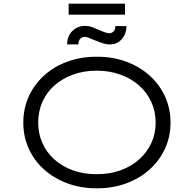

<svg xmlns="http://www.w3.org/2000/svg" viewBox="-20 -1016 1055 1046"><path d="M507 10Q420 10 346.5 -17.5Q273 -45 219.5 -93Q166 -141 136.5 -206.5Q107 -272 107 -348Q107 -425 136.5 -490Q166 -555 219.5 -604Q273 -653 346.5 -680Q420 -707 507 -707Q595 -707 668 -680Q741 -653 795 -604.5Q849 -556 879 -490.5Q909 -425 909 -348Q909 -272 879 -206.5Q849 -141 795 -92.5Q741 -44 668 -17Q595 10 507 10ZM507 -67Q577 -67 636 -88Q695 -109 738 -147.5Q781 -186 804.5 -237Q828 -288 828 -348Q828 -408 804.5 -460Q781 -512 738 -550Q695 -588 636 -609.5Q577 -631 507 -631Q436 -631 377.5 -609.5Q319 -588 276.5 -550.5Q234 -513 211 -461Q188 -409 188 -348Q188 -288 211 -236.5Q234 -185 276.5 -147Q319 -109 377.5 -88Q436 -67 507 -67ZM579 -774Q557 -774 535 -782Q513 -790 490 -799Q476 -805 464 -810Q452 -815 441 -815Q427 -815 417 -804.5Q407 -794 407 -774H346Q346 -821 375 -848Q404 -875 442 -875Q464 -875 484 -867.5Q504 -860 526 -850Q538 -845 551.5 -840Q565 -835 575 -835Q589 -835 599 -845Q609 -855 608 -874H669Q669 -846 657.5 -823.5Q646 -801 626 -787.5Q606 -774 579 -774ZM354 -936V-996H661V-936Z"/></svg>

Font: Lexend Peta Light
Style: Regular
Weight: 300
Version: Version 1.007